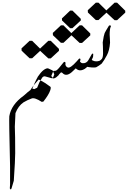

<svg xmlns="http://www.w3.org/2000/svg" viewBox="-20 -1065 973 1461"><path d="M268.6 -368.7ZM158.7 -286.1Q118.7 -258.8 97.7 -204.1L92.8 -101.6Q95.7 -39.1 95.7 100.6Q95.7 151.4 85 310.5L68.4 366.2Q62.5 385.7 54.7 368.2L56.6 338.9V199.2Q47.9 -163.1 50.8 -180.7Q65.4 -268.6 160.2 -336.9Q163.6 -340.3 168.9 -344.2Q168.9 -344.2 188.5 -361.8Q194.3 -366.7 200.7 -371.1Q201.2 -372.1 202.1 -372.6Q207 -376.5 211.4 -379.9Q233.9 -416.5 273.9 -459.5L284.7 -455.6Q326.2 -434.1 362.8 -405.3Q367.7 -401.4 365.7 -390.6Q364.7 -384.8 362.8 -378.9Q351.1 -343.8 310.1 -292L297.4 -290Q242.7 -325.2 220.2 -315.4Q188 -303.7 158.7 -286.1Z M347.7 -754.4H366.2L428.7 -692.9V-678.2L366.2 -620.6H347.7L286.1 -677.7H285.2L224.6 -621.6H205.1L144.5 -679.2L143.6 -696.8L205.1 -754.4H224.6L285.2 -694.8V-695.8Z M320.3 -15.6ZM320.3 -15.6ZM380.9 -528.3Q374.5 -530.8 366.7 -535.2Q346.2 -546.9 337.4 -544.9Q319.8 -540.5 300.8 -522.5Q291.5 -514.6 272.9 -488.3Q270.5 -485.4 266.1 -479Q266.1 -479 266.1 -477.5Q262.7 -473.6 256.3 -459.5Q249.5 -447.3 226.1 -391.6L240.2 -386.7L262.7 -397.5Q262.7 -398.4 280.8 -440.9Q285.6 -450.2 287.1 -451.2L299.8 -472.2Q307.1 -484.4 320.8 -484.4Q322.3 -484.4 341.8 -478.5Q341.8 -478.5 365.7 -471.7L374.5 -469.7Q377.9 -469.7 381.3 -469.2L393.1 -499ZM829.1 -418.9ZM354.5 -696.3Z M513.7 -984.4H531.2L594.7 -921.9V-909.2L531.2 -850.6H513.7L452.1 -909.2L451.2 -924.8ZM585.9 -872.1H604.5L667 -810.5V-795.9L604.5 -738.3H585.9L524.4 -795.9H523.4L462.9 -739.3H443.4L382.8 -796.9L381.8 -814.5L443.4 -872.1H462.9L523.4 -812.5V-813.5Z M386.2 -525.9Q387.7 -525.4 389.2 -525.4Q403.8 -525.4 408.7 -528.8Q419.4 -536.1 430.2 -549.3Q447.3 -569.8 464.4 -591.3Q478.5 -600.6 478.5 -582.5L477.5 -576.2Q479 -559.1 494.6 -551.8Q514.2 -542.5 563.5 -598.1Q571.8 -606.4 581.5 -618.2Q592.3 -624 592.3 -609.4L588.4 -597.7Q596.2 -585 608.9 -584Q637.2 -582 651.9 -606.4Q672.4 -640.6 678.2 -652.3Q681.6 -659.2 688 -656.2Q690.9 -655.3 688 -631.8Q651.9 -540 598.1 -530.3Q575.7 -526.4 556.2 -544.9L551.3 -540Q544.4 -533.2 538.6 -527.8Q486.3 -473.6 453.6 -511.2Q450.2 -513.2 445.3 -514.6Q440.9 -512.7 439 -508.8L430.2 -500L425.3 -492.2L408.7 -477.5Q403.8 -473.1 387.7 -466.8L370.1 -486.3ZM671.9 -403.3Z M852.1 -1044.9H870.6L933.1 -983.4V-968.8L870.6 -911.1H852.1L790.5 -968.3H789.6L729 -912.1H709.5L648.9 -969.7L647.9 -987.3L709.5 -1044.9H729L789.6 -985.4V-986.3Z M752 -408.2ZM772 -162.1ZM735.8 -601.6Q747.6 -607.4 754.9 -616.7Q763.7 -627.9 764.2 -658.7Q764.6 -689 763.2 -710.4Q761.2 -737.3 761.7 -742.7Q769.5 -796.4 776.4 -813.5Q780.8 -823.7 808.1 -868.2Q811 -873 818.4 -872.1Q823.7 -871.1 823.7 -864.3Q823.7 -861.8 822.8 -860.4Q816.9 -853 814.9 -821.3Q813.5 -804.7 815.9 -774.9Q817.9 -750.5 817.4 -740.2Q813 -680.7 793.5 -644.5Q771.5 -603 753.4 -580.6Q732.9 -564 710.9 -552.7Q684.1 -547.9 631.3 -558.6L649.9 -597.7L672.4 -612.8Q699.7 -590.8 735.8 -601.6ZM680.2 -402.3Z"/></svg>

Font: Urdu Khush Khati
Style: Regular
Weight: 400
Version: Version 001.500